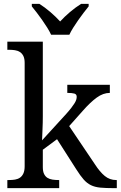

<svg xmlns="http://www.w3.org/2000/svg" viewBox="-20 -976 626 996"><path d="M338.9 -321.8 472.2 -124Q498 -84 523.7 -63Q549.3 -42 583 -42H585.9V0H571.8Q528.3 0 500.2 -2.7Q472.2 -5.4 451.7 -15.4Q431.2 -25.4 414.1 -44.7Q397 -64 376 -97.2L275.9 -253.9L202.1 -199.2V-108.9Q202.1 -86.9 208.7 -73.5Q215.3 -60.1 226.6 -53.2Q237.8 -46.4 252.7 -44.2Q267.6 -42 284.2 -42H287.1V0H18.1V-42H25.9Q43 -42 57.9 -44.4Q72.8 -46.9 83.7 -54.4Q94.7 -62 101.3 -76.2Q107.9 -90.3 107.9 -113.8V-649.9Q107.9 -671.9 101.3 -685.3Q94.7 -698.7 83.5 -706.1Q72.3 -713.4 57.4 -715.6Q42.5 -717.8 25.9 -717.8H18.1V-759.8H202.1V-374Q202.1 -360.4 201.7 -339.1Q201.2 -317.9 200.2 -297.4Q199.2 -273.9 198.2 -248L323.2 -384.8Q339.4 -402.8 349.9 -416.5Q360.4 -430.2 366.7 -440.4Q373 -450.7 375.5 -458.7Q377.9 -466.8 377.9 -474.1Q377.9 -486.8 366 -490.5Q354 -494.1 329.1 -494.1V-536.1H549.8V-494.1Q515.1 -494.1 481.7 -469.7Q448.2 -445.3 409.2 -400.9ZM145 -956.1H184.1Q198.2 -947.3 212.6 -936.5Q227.1 -925.8 241 -913.8Q254.9 -901.9 267.8 -889.4Q280.8 -877 292 -864.7Q303.2 -877 316.2 -889.4Q329.1 -901.9 343.3 -913.8Q357.4 -925.8 372.1 -936.5Q386.7 -947.3 400.9 -956.1H439.9V-942.9Q428.2 -928.7 414.1 -910.2Q399.9 -891.6 386 -871.8Q372.1 -852.1 359.9 -832.5Q347.7 -813 339.8 -795.9H245.1Q237.3 -813 225.1 -832.5Q212.9 -852.1 199 -871.8Q185.1 -891.6 170.9 -910.2Q156.7 -928.7 145 -942.9Z"/></svg>

Font: Droid Serif
Style: Regular
Weight: 400
Designer: Monotype Design team
Foundry: Monotype Imaging Inc.
Version: Version 1.03